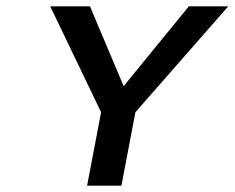

<svg xmlns="http://www.w3.org/2000/svg" viewBox="-20 -592 738 604"><path d="M138 -572 298 -239 254 -8H362L406 -239L698 -572H574L369 -321L263 -572Z"/></svg>

Font: Charger Eco
Style: Obl
Weight: 1000
Designer: Jasper
Foundry: Cannot Into Space Fonts
Version: Version 1.1